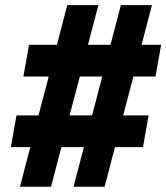

<svg xmlns="http://www.w3.org/2000/svg" viewBox="-20 -713 635 733"><path d="M260.7 0H379.4L418.9 -151.4H525.9L547.4 -272.5H450.2L489.3 -420.9H573.7L595.2 -542H520.5L560.1 -693.4H441.4L401.9 -542H315.9L355.5 -693.4H236.8L197.3 -542H90.8L69.3 -420.9H166L127 -272.5H43L21.5 -151.4H95.7L56.2 0H174.8L214.4 -151.4H300.3ZM245.6 -272.5 284.7 -420.9H370.6L331.5 -272.5Z"/></svg>

Font: Cascadia Code
Style: Bold Italic
Weight: 700
Italic angle: -10°
Monospace: yes
Designer: Aaron Bell
Foundry: Saja Typeworks
Version: Version 2404.023